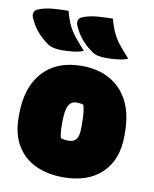

<svg xmlns="http://www.w3.org/2000/svg" viewBox="-91 -895 783 976"><g transform="rotate(10 300.0 -407.0)"><path d="M183 -826Q194 -784 208 -754.5Q222 -725 243.5 -698.5Q265 -672 295 -639Q271 -629 239 -626Q207 -623 185 -623Q161 -623 143.5 -626.5Q126 -630 112 -639Q77 -663 52 -692.5Q27 -722 10 -762Q5 -775 9 -787.5Q13 -800 29 -806Q64 -820 106.5 -823Q149 -826 183 -826ZM412 -826Q423 -784 437 -754.5Q451 -725 472.5 -698.5Q494 -672 524 -639Q500 -629 468 -626Q436 -623 414 -623Q390 -623 372.5 -626.5Q355 -630 341 -639Q306 -663 281 -692.5Q256 -722 239 -762Q234 -775 238 -787.5Q242 -800 258 -806Q293 -820 335.5 -823Q378 -826 412 -826ZM299 -562Q382 -562 443.5 -528Q505 -494 539 -428Q573 -362 573 -264V-250Q573 -126 501.5 -57Q430 12 301 12Q219 12 157 -18Q95 -48 61 -106.5Q27 -165 27 -250V-264Q27 -405 98.5 -483.5Q170 -562 299 -562ZM305 -374Q276 -374 263 -348.5Q250 -323 250 -263V-250Q250 -204 257 -182Q265 -179 274.5 -177.5Q284 -176 299 -176Q325 -176 337.5 -193.5Q350 -211 350 -251V-264Q350 -300 348 -324Q346 -348 340 -369Q326 -374 305 -374Z"/></g></svg>

Font: Recursive Mn Csl St XBk
Style: Regular
Weight: 1000
Monospace: yes
Version: Version 1.079;hotconv 1.0.112;makeotfexe 2.5.65598; ttfautoh